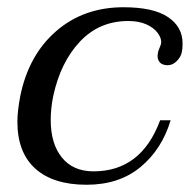

<svg xmlns="http://www.w3.org/2000/svg" viewBox="-20 -500 530 530"><path d="M28 -164Q28 -193 36 -235Q59 -348 135 -414Q211 -480 321 -480Q403 -480 443.5 -453Q484 -426 484 -380Q484 -365 482 -357Q480 -344 468.5 -332Q457 -320 443 -320Q429 -320 422 -327Q415 -334 415 -345Q415 -350 416 -353Q416 -358 420.5 -368Q425 -378 425 -384Q425 -396 415 -409.5Q405 -423 384.5 -432.5Q364 -442 334 -442Q254 -442 200.5 -385Q147 -328 127 -235Q120 -201 120 -169Q120 -103 151 -65Q182 -27 238 -27Q370 -27 422 -168H451Q427 -88 368 -39Q309 10 219 10Q127 10 77.5 -34.5Q28 -79 28 -164Z"/></svg>

Font: Taviraj
Style: Italic
Weight: 400
Italic angle: -12°
Designer: Katatrad Team
Foundry: CadsonDemak
Version: Version 1.001